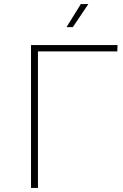

<svg xmlns="http://www.w3.org/2000/svg" viewBox="-20 -921 604 941"><path d="M132 0H166V-669H555L556 -700H132ZM306 -788H337L413 -901H376Z"/></svg>

Font: Chess Sans ExtraLight
Style: Regular
Weight: 275
Designer: Wolf Bōese
Foundry: Wolf Bōese
Version: Version 7.223;Glyphs 3.3 (3306)